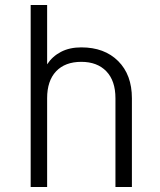

<svg xmlns="http://www.w3.org/2000/svg" viewBox="-20 -750 640 770"><path d="M103 0V-730H169V-492Q190 -524 224.5 -542Q259 -560 306 -560Q399 -560 454 -505Q509 -450 509 -356V0H443V-356Q443 -426 406.5 -464Q370 -502 306 -502Q241 -502 205 -464Q169 -426 169 -356V0Z"/></svg>

Font: Tiny ExtraLight
Style: Regular
Weight: 200
Monospace: yes
Designer: Philipp Nurullin, Konstantin Bulenkov
Foundry: JetBrains
Version: Version 2.251; ttfautohint (v1.8.4.7-5d5b)